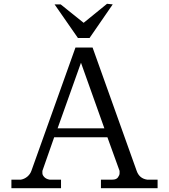

<svg xmlns="http://www.w3.org/2000/svg" viewBox="-20 -990 889 1010"><path d="M420 -870 543 -970 573 -967 451 -790H390L267 -967H299ZM754 -45H809V0H511V-45H571Q592 -45 600.5 -57Q609 -69 609 -78V-91L545 -268H265L203 -91V-79Q203 -69 213 -58.5Q223 -48 241 -45H301V0H40V-45H90Q108 -48 124 -61Q139 -74 145 -91L377 -740H467L699 -91Q713 -51 754 -45ZM283 -315H529L406 -660Z"/></svg>

Font: Sawarabi Mincho
Style: Regular
Weight: 400
Version: Version 1.00